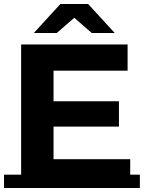

<svg xmlns="http://www.w3.org/2000/svg" viewBox="-22 -921 715 954"><path d="M232 -418H569V-292H232ZM244 -130H625V0H83V-700H612V-570H244ZM-2 -53H673V13H-2ZM146 -757 278 -901H416L548 -757H434L296 -877H398L260 -757Z"/></svg>

Font: Montserrat Underline Thin
Style: Bold
Weight: 700
Version: Version 9.000